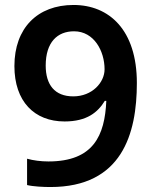

<svg xmlns="http://www.w3.org/2000/svg" viewBox="-20 -743 612 773"><path d="M531 -409C531 -623 419 -723 276 -723C131 -723 38 -630 38 -477C38 -335 118 -254 240 -254C330 -254 374 -291 402 -337H408C402 -197 356 -93 175 -93C145 -93 114 -97 89 -104V2C113 8 155 10 183 10C471 10 531 -204 531 -409ZM278 -617C359 -617 401 -537 401 -464C401 -411 351 -355 275 -355C200 -355 164 -402 164 -479C164 -573 211 -617 278 -617Z"/></svg>

Font: Noto Sans Balinese SemiBold
Style: Regular
Weight: 600
Designer: Aditya Bayu, David Williams
Foundry: David Williams
Version: Version 2.005